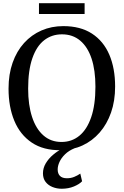

<svg xmlns="http://www.w3.org/2000/svg" viewBox="-20 -912 760 1180"><path d="M353.5 11Q246.5 12.5 175 -35.8Q103.5 -84 68 -169.8Q32.5 -255.5 32.5 -367Q32.5 -455.5 57.5 -526.5Q82.5 -597.5 128 -647.8Q173.5 -698 235 -724.8Q296.5 -751.5 369 -751.5Q474.5 -751.5 545.2 -705.5Q616 -659.5 651.8 -576Q687.5 -492.5 687.5 -380Q687.5 -292 662.5 -220.5Q637.5 -149 592.5 -97.5Q547.5 -46 486.8 -18Q426 10 353.5 11ZM358 -39.5Q421 -39.5 467.8 -77.8Q514.5 -116 540.5 -191.8Q566.5 -267.5 566.5 -379.5Q566.5 -480 542.8 -551.8Q519 -623.5 473 -662.2Q427 -701 361 -701Q298 -701 251.2 -664.5Q204.5 -628 178.8 -553.8Q153 -479.5 153 -367Q153 -267 177 -193.5Q201 -120 246.8 -79.8Q292.5 -39.5 358 -39.5ZM359 248Q329.5 248 303 237.5Q276.5 227 260.2 206Q244 185 244 153.5Q244 121 261.2 91.8Q278.5 62.5 306.8 38.8Q335 15 367 -1L397 -5L438.5 -1Q403 13.5 379.8 36.2Q356.5 59 345.5 83.5Q334.5 108 334.5 129.5Q334.5 155 348.5 169.2Q362.5 183.5 391.5 183.5Q415.5 183.5 435.8 175.2Q456 167 473.5 155L484.5 202Q468 220 434.2 234Q400.5 248 359 248ZM500 -892.5V-826H219.5V-892.5Z"/></svg>

Font: Merriweather 28pt
Style: Regular
Weight: 400
Version: Version 2.100